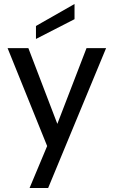

<svg xmlns="http://www.w3.org/2000/svg" viewBox="-20 -741 569 961"><path d="M353 -721V-645L160 -546V-611ZM413 -500H511L221 200H128L216 -10L18 -500H122L267 -121Z"/></svg>

Font: Albert Sans Medium
Style: Regular
Weight: 500
Designer: Andreas Rasmussen
Foundry: a.Foundry
Version: Version 1.025